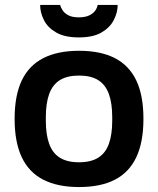

<svg xmlns="http://www.w3.org/2000/svg" viewBox="-20 -743 638 775"><path d="M299 12Q213 12 155 -17.5Q97 -47 68 -108Q39 -169 39 -263Q39 -358 68 -418.5Q97 -479 155 -508.5Q213 -538 299 -538Q386 -538 443.5 -508.5Q501 -479 530 -418.5Q559 -358 559 -263Q559 -169 530 -108Q501 -47 443.5 -17.5Q386 12 299 12ZM299 -88Q347 -88 376.5 -106.5Q406 -125 419.5 -162.5Q433 -200 433 -256V-270Q433 -326 419.5 -363.5Q406 -401 376.5 -419.5Q347 -438 299 -438Q251 -438 221.5 -419.5Q192 -401 178.5 -363.5Q165 -326 165 -270V-256Q165 -200 178.5 -162.5Q192 -125 221.5 -106.5Q251 -88 299 -88ZM298 -592Q241 -592 206.5 -612Q172 -632 157 -662.5Q142 -693 142 -723H223Q225 -713 233 -701Q241 -689 256.5 -681Q272 -673 298 -673Q324 -673 340.5 -681Q357 -689 365 -701Q373 -713 374 -723H455Q455 -693 439.5 -662.5Q424 -632 390 -612Q356 -592 298 -592Z"/></svg>

Font: Archivo SemiBold
Style: Regular
Weight: 600
Designer: Hector Gatti
Foundry: Omnibus-Type
Version: Version 2.001